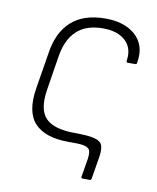

<svg xmlns="http://www.w3.org/2000/svg" viewBox="-74 -551 607 740"><g transform="rotate(10 229.5 -181.5)"><path d="M300 130Q293 130 294 124L306 52Q309 30 305.5 19.5Q302 9 287.5 4.5Q273 0 242 0H222Q130 0 89 -43.5Q48 -87 63 -181L86 -322Q98 -406 146.5 -449.5Q195 -493 280 -493Q332 -493 368.5 -474.5Q405 -456 421 -424Q437 -392 429 -347Q429 -340 422 -340H393Q387 -340 388 -347Q396 -396 365.5 -425Q335 -454 277 -454Q212 -454 175 -420Q138 -386 127 -320L105 -182Q93 -104 125.5 -71Q158 -38 239 -38Q292 -38 317 -31.5Q342 -25 347.5 -8.5Q353 8 348 39L334 124Q333 130 328 130Z"/></g></svg>

Font: Sofia Sans Semi Condensed ExtraLight
Style: Italic
Weight: 250
Italic angle: -9°
Version: Version 4.100